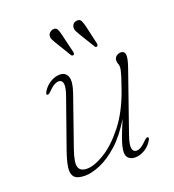

<svg xmlns="http://www.w3.org/2000/svg" viewBox="-123 -755 781 860"><g transform="rotate(-20 267.0 -325.0)"><path d="M459.5 -58.5Q465.5 -56 459 -44Q445 -20 422.2 -6.2Q399.5 7.5 376.5 7.5Q358.5 7.5 346.8 -2Q335 -11.5 335 -31Q335 -42.5 338.5 -58.2Q342 -74 352 -101.2Q362 -128.5 381.5 -174.5Q341.5 -107.5 296.8 -67.5Q252 -27.5 210.5 -10Q169 7.5 138 7.5Q100 7.5 86.8 -8.2Q73.5 -24 78 -54.2Q82.5 -84.5 98 -128.5L177 -352.5Q192.5 -395.5 188.8 -413Q185 -430.5 169 -430.5Q159.5 -430.5 147.5 -423.8Q135.5 -417 119 -400Q107.5 -388.5 101.5 -391Q95.5 -393.5 102 -405.5Q116 -429.5 138.8 -443.2Q161.5 -457 184.5 -457Q212 -457 221 -432.8Q230 -408.5 212.5 -358L131 -124.5Q109.5 -63.5 117 -41.2Q124.5 -19 156.5 -19Q191 -19 240.5 -49Q290 -79 339.5 -141.5Q389 -204 422.5 -300.5Q435 -336 440.8 -354.8Q446.5 -373.5 448.2 -382.2Q450 -391 450 -396.5Q450 -408 447 -413.5Q444 -419 444 -428.5Q444 -441.5 453.5 -449.2Q463 -457 476 -457Q492 -457 495 -440.5Q498 -424 482.5 -379.5L384 -97Q369 -54 372.8 -36.5Q376.5 -19 392 -19Q402 -19 413.8 -25.8Q425.5 -32.5 442 -49.5Q453.5 -61 459.5 -58.5ZM255.5 -619 276.5 -531Q278 -521.5 273.5 -518.5Q267.5 -515.5 262 -521.5L215.5 -598.5Q210 -608 205.5 -616.5Q201 -625 202 -634.5Q203 -644.5 210.5 -650.8Q218 -657 227 -658Q241 -659 246.2 -648.2Q251.5 -637.5 255.5 -619ZM369 -619 389 -531Q390.5 -521.5 385.5 -518.5Q379.5 -515 375 -521.5L328 -598.5Q322.5 -608 318.2 -616.5Q314 -625 315 -634.5Q318 -655.5 339.5 -658Q354 -659 359.2 -648.2Q364.5 -637.5 369 -619Z"/></g></svg>

Font: Fraunces 9pt S000 Thin
Style: Italic
Weight: 100
Italic angle: -16°
Version: Version 1.000; ttfautohint (v1.8.3)